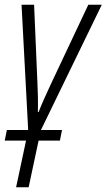

<svg xmlns="http://www.w3.org/2000/svg" viewBox="-36 -551 450 811"><path d="M32 240H85L127 43H217L226 -2H137L394 -531H337L179 -196C160 -155 142 -116 127 -78H124C125 -124 124 -165 122 -203L108 -531H55L83 -2H-7L-16 43H74Z"/></svg>

Font: Noto Sans Condensed Light
Style: Italic
Weight: 300
Width: 3
Italic angle: -12°
Designer: Monotype Design Team
Foundry: Monotype Imaging Inc.
Version: Version 2.013